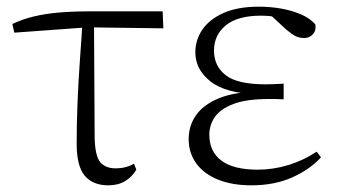

<svg xmlns="http://www.w3.org/2000/svg" viewBox="-20 -542 1019 576"><path d="M23 -444 17 -470Q49 -485 83 -493Q117 -501 158 -504.5Q199 -508 252 -508H468L470 -457L242 -460ZM305 14Q259 14 234.5 -14.5Q210 -43 210 -111Q210 -170 212.5 -232.5Q215 -295 219.5 -358Q224 -421 228 -481H262L264 -125Q266 -71 282 -54Q298 -37 326 -37Q343 -37 356.5 -40.5Q370 -44 382 -51L389 -33Q376 -11 355 1.5Q334 14 305 14Z M734 14Q677 14 634.5 -3Q592 -20 569 -51.5Q546 -83 546 -125Q546 -164 567.5 -195.5Q589 -227 635 -246.5Q681 -266 754 -267V-259Q656 -262 611 -298Q566 -334 566 -385Q566 -422 587 -453Q608 -484 650.5 -503Q693 -522 757 -522Q790 -522 822 -516.5Q854 -511 881.5 -499.5Q909 -488 926 -469Q929 -450 918.5 -439Q908 -428 893 -428Q878 -428 867 -433.5Q856 -439 839 -453L784 -504L838 -502L842 -485Q817 -490 800 -492.5Q783 -495 763 -495Q693 -495 657.5 -466Q622 -437 622 -390Q622 -344 657 -316.5Q692 -289 777 -289Q788 -289 800.5 -289.5Q813 -290 831 -291V-244Q813 -245 804.5 -245Q796 -245 788 -245Q719 -245 680 -230Q641 -215 624.5 -191Q608 -167 608 -138Q608 -87 644.5 -60Q681 -33 753 -33Q800 -33 845.5 -47Q891 -61 930 -87L943 -70Q909 -33 856 -9.5Q803 14 734 14Z"/></svg>

Font: Noto Serif HK ExtraLight
Style: Regular
Weight: 200
Designer: Ryoko NISHIZUKA 西塚涼子 (kana & ideographs); Frank Grießhammer (Latin, Greek & Cyrillic); Wenlong ZHANG 张文龙 (bopomofo); San
Foundry: Adobe
Version: Version 2.002-H1;hotconv 1.1.0;makeotfexe 2.6.0